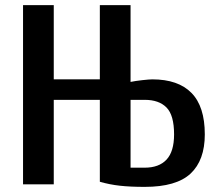

<svg xmlns="http://www.w3.org/2000/svg" viewBox="-20 -720 855 750"><path d="M545 10Q489 10 448.5 5.5Q408 1 370 -10V-330H190V0H70V-700H190V-410H370V-700H490V-400Q509 -404 536.5 -407Q564 -410 575 -410Q676 -410 728 -357Q780 -304 780 -195Q780 -94 724.5 -42Q669 10 545 10ZM490 -65H545Q601 -65 630.5 -96.5Q660 -128 660 -195Q660 -270 630.5 -300Q601 -330 545 -330H490Z"/></svg>

Font: Cuprum
Style: Regular
Weight: 400
Designer: Jovanny Lemonad
Foundry: Jovanny Lemonad
Version: Version 3.000